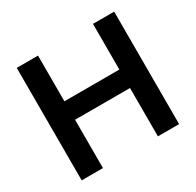

<svg xmlns="http://www.w3.org/2000/svg" viewBox="-159 -917 1116 1094"><g transform="rotate(-30 399.0 -370.0)"><path d="M78.5 0V-740H218.5V-439.5H580V-740H719.5V0H580V-318H218.5V0Z"/></g></svg>

Font: Encode Sans SmExp SmBold
Style: Regular
Weight: 600
Width: 6
Designer: Multiple Designers
Foundry: Impallari Type
Version: Version 3.002; ttfautohint (v1.8.3) -l 8 -r 50 -G 200 -x 14 